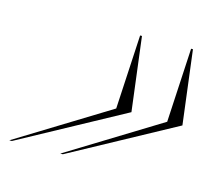

<svg xmlns="http://www.w3.org/2000/svg" viewBox="-113 -399 554 503"><g transform="rotate(15 164.0 -147.5)"><path d="M210 -324H215L240 -124L-43 30H-50L199 -123ZM348 -325H353L378 -125L95 29H88L337 -124Z"/></g></svg>

Font: Ballet 24pt
Style: Regular
Weight: 400
Designer: Maximiliano R. Sproviero
Foundry: Omnibus-Type
Version: Version 1.100